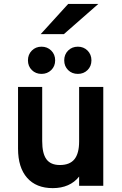

<svg xmlns="http://www.w3.org/2000/svg" viewBox="-20 -960 632 992"><path d="M252.6 12Q167.1 12 120.2 -41.1Q73.2 -94.3 73.2 -192V-511H198V-231.2Q198 -166.5 220.1 -136.9Q242.1 -107.4 289.4 -107.4Q340.4 -107.4 364.6 -137.3Q388.8 -167.2 388.8 -229.2V-511H513.6V0H388.8V-47.8Q365.5 -18.1 331.1 -3.1Q296.8 12 252.6 12ZM382.4 -578.2Q351.8 -578.2 331.8 -598.1Q311.8 -618 311.8 -648.2Q311.8 -678.4 331.8 -698.6Q351.8 -718.8 382.4 -718.8Q412.3 -718.8 432.4 -698.6Q452.4 -678.4 452.4 -648.2Q452.4 -618 432.4 -598.1Q412.3 -578.2 382.4 -578.2ZM194.4 -578.2Q164.4 -578.2 144.4 -598.1Q124.4 -618 124.4 -648.2Q124.4 -678.4 144.4 -698.6Q164.4 -718.8 194.4 -718.8Q224.6 -718.8 244.8 -698.6Q265 -678.4 265 -648.2Q265 -618 244.8 -598.1Q224.6 -578.2 194.4 -578.2ZM190.4 -783.8 332.4 -939.8H488.2L310.2 -783.8Z"/></svg>

Font: Overpass
Style: Regular
Weight: 400
Designer: Delve Withrington, Dave Bailey, Thomas Jockin
Foundry: Delve Fonts LLC
Version: Version 4.000